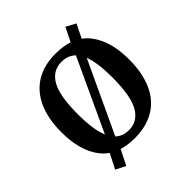

<svg xmlns="http://www.w3.org/2000/svg" viewBox="-198 -771 977 977"><g transform="rotate(-45 291.0 -282.0)"><path d="M279 9Q154 9 95 -67Q36 -143 36 -276Q36 -373 66.5 -441Q97 -509 155.5 -545Q214 -581 298 -581Q423 -581 482.5 -504.5Q542 -428 542 -296Q542 -199 511.5 -130.5Q481 -62 422 -26.5Q363 9 279 9ZM148 78 95 51 142 -41 159 -57 377 -527 383 -547 430 -642 482 -614 438 -525 421 -509 202 -40 197 -19ZM287 -41Q350 -41 383.5 -99Q417 -157 417 -290Q417 -418 385.5 -474Q354 -530 290 -530Q226 -530 193 -472.5Q160 -415 160 -283Q160 -155 191.5 -98Q223 -41 287 -41Z"/></g></svg>

Font: Yrsa SemiBold
Style: Regular
Weight: 600
Version: Version 2.004